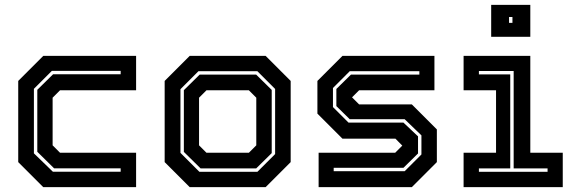

<svg xmlns="http://www.w3.org/2000/svg" viewBox="-20 -770 2358 790"><path d="M158 0 55 -103V-437L158 -540H540V-398.5H227L196.5 -368V-172L227 -141.5H540V0ZM197.5 -63.5H476.5V-77.5H202.5L133.5 -145.5V-400.5L198.5 -464.5H476.5V-478.5H193.5L119.5 -404.5V-139Z M760.5 0 657.5 -103V-437L760.5 -540H1073L1176 -437V-103L1073 0ZM800.5 -63H1039L1112 -136V-404L1039 -477H796.5L722.5 -403V-141ZM805.5 -77 736.5 -145V-399L801.5 -463H1034L1098 -400V-140L1034 -77ZM829.5 -141.5H1004L1034.5 -172V-368L1004 -398.5H829.5L799 -368V-172Z M1291 0V-141.5H1606L1636.5 -172V-169.5L1607 -199.5H1389L1286 -302.5V-437L1389 -540H1767.5V-398.5H1457.5L1427 -368V-371L1457.5 -340.5H1674.5L1777.5 -237.5V-103L1674.5 0ZM1353 -65.5H1645L1714 -134.5V-213L1645 -279.5H1419L1364 -333.5V-404L1424 -463H1705.5V-477H1419L1350 -408V-329.5L1414 -265.5H1640L1700 -209V-138.5L1640 -79.5H1353Z M2001 -618.5V-750H2162V-618.5ZM2074.5 -676H2088.5V-700H2074.5ZM1887.5 0V-141.5H2021V-398.5H1887.5V-540H2162V-141.5H2295.5V0ZM1950.5 -63H2233V-77H2093.5V-478H1950.5V-464H2079.5V-77H1950.5Z"/></svg>

Font: Tourney Thin
Style: Regular
Weight: 100
Designer: Tyler Finck
Foundry: Etcetera Type Co
Version: Version 1.015